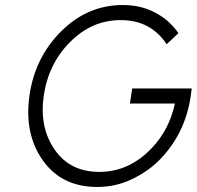

<svg xmlns="http://www.w3.org/2000/svg" viewBox="-20 -732 783 764"><path d="M469 -712Q328 -712 223 -607Q118 -502 97 -350Q76 -198 151 -93Q226 12 367 12Q439 12 503 -18Q535 -33 564.5 -53.5Q594 -74 619 -100Q718 -204 739 -350L743 -380H506L497 -320H676Q665 -269 642.5 -225Q620 -181 585 -144Q495 -48 375 -48Q259 -48 198 -136Q136 -225 154 -350Q172 -477 258 -564Q345 -652 460 -652Q580 -652 643 -556L690 -600Q672 -626 649 -646.5Q626 -667 597 -682Q569 -697 537 -704.5Q505 -712 469 -712Z"/></svg>

Font: Unageo
Style: Light-Italic
Weight: 300
Designer: Richard Sepsi
Foundry: Richard Sepsi
Version: Version 2.000